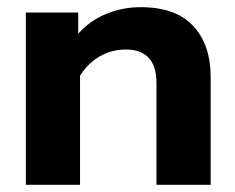

<svg xmlns="http://www.w3.org/2000/svg" viewBox="-20 -515 655 535"><path d="M52 -480H198V-421Q231 -458 276.5 -476.5Q322 -495 372 -495Q470 -495 518.5 -442.5Q567 -390 567 -301V0H416V-284Q416 -377 330 -377Q292 -377 259 -358.5Q226 -340 203 -304V0H52Z"/></svg>

Font: Prompt SemiBold
Style: Regular
Weight: 600
Designer: Katatrad Team
Foundry: CadsonDemak
Version: Version 1.000